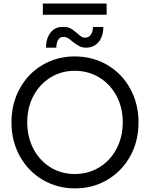

<svg xmlns="http://www.w3.org/2000/svg" viewBox="-20 -1042 836 1070"><path d="M43.9 -360.4Q43.9 -463.9 89.8 -547.9Q135.7 -631.8 216.3 -679.7Q296.9 -727.5 396.5 -727.5Q497.1 -727.5 578.4 -679.7Q659.7 -631.8 705.8 -547.6Q752 -463.4 752 -359.4Q752 -255.4 705.6 -171.6Q659.2 -87.9 578.4 -40Q497.6 7.8 398.4 7.8Q298.8 7.8 217.8 -40Q136.7 -87.9 90.3 -171.9Q43.9 -255.9 43.9 -360.4ZM664.1 -360.4Q664.1 -442.9 628.9 -508.3Q593.8 -573.7 532.7 -610.6Q471.7 -647.5 396.5 -647.5Q322.8 -647.5 262.2 -610.6Q201.7 -573.7 166.7 -508.3Q131.8 -442.9 131.8 -360.4Q131.8 -278.3 166.3 -212.6Q200.7 -147 261 -109.6Q321.3 -72.3 396.5 -72.3Q472.7 -72.3 533.9 -109.9Q595.2 -147.5 629.6 -213.4Q664.1 -279.3 664.1 -360.4ZM330.1 -891.6Q356 -893.1 373 -883.8Q390.1 -874.5 410.2 -856.4Q423.3 -844.2 432.9 -838.1Q442.4 -832 454.1 -832Q474.6 -832 486.3 -848.9Q498 -865.7 498 -891.6H555.7Q556.2 -858.9 544.7 -832.5Q533.2 -806.2 511.5 -791.3Q489.7 -776.4 460 -776.4Q437.5 -776.4 421.1 -785.2Q404.8 -793.9 383.8 -810.5Q368.7 -823.7 357.9 -830.1Q347.2 -836.4 334 -835.9Q315.4 -837.4 304.7 -820.8Q293.9 -804.2 293.9 -776.4H236.3Q236.3 -810.5 247.8 -837.2Q259.3 -863.8 280.5 -878.4Q301.8 -893.1 330.1 -891.6ZM218.8 -1022.5H574.2V-960H218.8Z"/></svg>

Font: Reddit Sans Strawberry
Style: Regular
Weight: 400
Designer: Stephen Hutchings
Foundry: Reddit
Version: Version 1.013